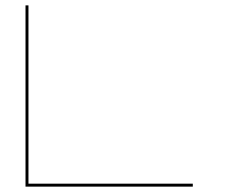

<svg xmlns="http://www.w3.org/2000/svg" viewBox="-20 -695 838 715"><path d="M75 0V-675H86V-11H698V0Z"/></svg>

Font: Anybody UltraExpanded Thin
Style: Regular
Weight: 100
Width: 9
Designer: Tyler Finck
Foundry: Etcetera Type Company
Version: Version 1.010; ttfautohint (v1.8.3) -l 8 -r 50 -G 200 -x 14 